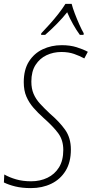

<svg xmlns="http://www.w3.org/2000/svg" viewBox="-34 -956 471 986"><path d="M125 10Q79 10 44.5 1.5Q10 -7 -14 -19L-12 -60Q14 -45 48.5 -35Q83 -25 126 -25Q172 -25 209.5 -43Q247 -61 269 -96.5Q291 -132 291 -186Q291 -236 265.5 -271Q240 -306 189 -351Q160 -377 137.5 -403Q115 -429 101.5 -460Q88 -491 88 -534Q88 -598 114.5 -640Q141 -682 185.5 -703Q230 -724 283 -724Q326 -724 359.5 -713.5Q393 -703 417 -690L399 -656Q375 -669 346.5 -679Q318 -689 281 -689Q240 -689 205 -672.5Q170 -656 148.5 -622.5Q127 -589 127 -537Q127 -501 138.5 -474Q150 -447 172 -423Q194 -399 224 -371Q271 -331 300.5 -289.5Q330 -248 330 -188Q330 -123 303 -79Q276 -35 229.5 -12.5Q183 10 125 10ZM178 -785Q197 -805 220.5 -831Q244 -857 265.5 -884.5Q287 -912 302 -936H334Q339 -916 350 -887Q361 -858 373.5 -830Q386 -802 396 -785L395 -777H376Q359 -800 341.5 -831Q324 -862 311 -893Q288 -864 258 -833.5Q228 -803 198 -777H177Z"/></svg>

Font: Noto Sans Condensed ExtraLight
Style: Italic
Weight: 200
Width: 3
Italic angle: -12°
Designer: Monotype Design Team
Foundry: Monotype Imaging Inc.
Version: Version 2.013; ttfautohint (v1.8.4.7-5d5b)